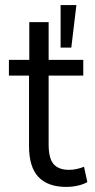

<svg xmlns="http://www.w3.org/2000/svg" viewBox="-20 -725 374 754"><path d="M240 9Q168 9 131 -30Q94 -69 94 -151V-428H15V-490H95V-638H171V-490H307V-428H171V-158Q171 -102 191 -80Q211 -58 251 -58Q267 -58 282 -61.5Q297 -65 310 -70L323 -10Q308 -1 285.5 4Q263 9 240 9ZM218 -538V-705H280L260 -538Z"/></svg>

Font: Nunito Sans 10pt Condensed
Style: Regular
Weight: 400
Width: 3
Designer: Vernon Adams
Foundry: Vernon Adams
Version: Version 3.101;gftools[0.9.27]